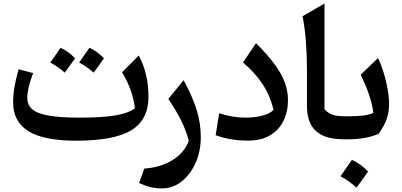

<svg xmlns="http://www.w3.org/2000/svg" viewBox="-20 -788 2274 1086"><path d="M743.2 -175.8Q730.5 -280.3 670.4 -379.4L765.1 -474.1Q819.8 -372.1 819.8 -240.7Q819.8 -111.3 723.6 -51.8Q627.4 7.8 410.6 7.8Q227.5 7.8 140.9 -45.9Q54.2 -99.6 54.2 -210Q54.2 -250 61.5 -294.2Q68.8 -338.4 85.4 -396L167.5 -374.5Q134.3 -288.6 134.3 -233.9Q134.3 -193.8 163.6 -169.2Q192.9 -144.5 258.3 -133.5Q323.7 -122.6 431.2 -122.6Q558.1 -122.6 632.8 -135.3Q707.5 -147.9 743.2 -175.8ZM264.6 -434.6Q287.1 -465.3 322.3 -517.6Q358.4 -503.9 405.3 -458.5Q366.2 -404.3 346.2 -377Q310.5 -409.2 264.6 -434.6ZM427.7 -434.6 485.8 -517.6Q525.9 -501 568.4 -458.5Q546.4 -427.2 509.8 -377Q473.1 -410.2 427.7 -434.6Z M1115.7 -12.7Q1115.7 67.9 1086.2 133.8Q1056.6 199.7 1006.8 238.8Q957 277.8 896 277.8Q864.3 277.8 833.5 270.8Q802.7 263.7 766.6 247.1L796.4 165.5Q890.1 158.7 957 116.7Q1023.9 74.7 1047.9 8.3Q1033.2 -47.9 1005.9 -103.8Q978.5 -159.7 932.1 -228.5L1018.6 -334.5Q1070.8 -238.3 1093.3 -163.6Q1115.7 -88.9 1115.7 -12.7Z M1608.9 -222.2Q1608.9 -156.7 1583.5 -104.7Q1558.1 -52.7 1508.1 -22.7Q1458 7.3 1382.8 7.3Q1279.8 7.3 1199.7 -23.4L1219.7 -147.5Q1295.4 -122.6 1368.7 -122.6Q1422.9 -122.6 1466.8 -134.8Q1510.7 -147 1526.9 -167Q1507.3 -249 1464.6 -313.2Q1421.9 -377.4 1354.5 -434.6L1428.2 -543.9Q1493.7 -478.5 1533.2 -424.6Q1572.8 -370.6 1590.8 -321.5Q1608.9 -272.5 1608.9 -222.2Z M1815.4 -768.1V-170.9Q1829.6 -152.3 1855.2 -141.4Q1880.9 -130.4 1926.8 -130.4H1927.2V0H1926.8Q1848.6 0 1802.5 -23.2Q1756.3 -46.4 1736.3 -88.1Q1716.3 -129.9 1716.3 -185.1V-386.7Q1716.3 -475.6 1710.2 -554Q1704.1 -632.3 1691.4 -696.3Z M1970.2 116.7Q1993.7 126 2016.6 142.6Q2039.6 159.2 2062 182.1Q2046.4 204.6 2030 227.3Q2013.7 250 1996.6 273.4Q1955.6 235.8 1905.8 209Q1922.4 185.5 1938.2 162.8Q1954.1 140.1 1970.2 116.7ZM1927.2 0Q1918 0 1913.6 -7.8Q1909.2 -15.6 1909.2 -34.7V-95.7Q1909.2 -114.7 1913.6 -122.6Q1918 -130.4 1927.2 -130.4H1957.5Q1998 -130.4 2034.2 -134.5Q2070.3 -138.7 2091.8 -149.4Q2080.6 -243.2 2020 -365.2L2118.2 -459.5Q2134.8 -426.3 2148.9 -380.9Q2163.1 -335.4 2171.9 -287.8Q2180.7 -240.2 2180.7 -199.7Q2180.7 -152.3 2166.3 -112.5Q2151.9 -72.8 2121.1 -30.8Q2081.1 -14.2 2038.8 -7.1Q1996.6 0 1941.4 0Z"/></svg>

Font: Pinar DS1 SemiBold
Style: Regular
Weight: 600
Designer: Amin Abedi
Version: Version 3.000